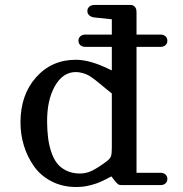

<svg xmlns="http://www.w3.org/2000/svg" viewBox="-20 -750 740 778"><path d="M403.8 -395Q398.9 -398.9 386 -409.7Q373 -420.4 367.2 -425Q361.3 -429.7 349.9 -437.5Q338.4 -445.3 330.1 -448.7Q321.8 -452.1 310.3 -455.1Q298.8 -458 287.1 -458Q234.4 -458 202.1 -400.6Q169.9 -343.3 170.9 -253.9Q171.4 -220.7 174.6 -193.6Q177.7 -166.5 186.5 -138.2Q195.3 -109.9 209.5 -90.6Q223.6 -71.3 247.8 -59.1Q272 -46.9 304.2 -46.9Q330.1 -46.9 354 -58.8Q377.9 -70.8 412.1 -96.2Q426.3 -106.9 429.7 -116.9Q433.1 -127 433.1 -151.9V-371.1ZM63 -253.9Q63 -365.7 126.2 -436.8Q189.5 -507.8 287.1 -507.8Q336.4 -507.8 399.9 -480L433.1 -464.8V-560.1H325.2Q313.5 -560.1 305.7 -566.9Q297.9 -573.7 297.9 -585Q297.9 -596.2 305.7 -603Q313.5 -609.9 325.2 -609.9H433.1V-671.9L362.8 -679.2Q349.6 -680.7 341.8 -687.7Q334 -694.8 334 -705.1Q334 -716.3 342 -723.1Q350.1 -730 362.8 -730H502H504.9Q507.3 -730 508.5 -730Q509.8 -730 512.9 -729.7Q516.1 -729.5 517.8 -728.5Q519.5 -727.5 522.2 -726.1Q524.9 -724.6 526.6 -722.4Q528.3 -720.2 530 -717Q531.7 -713.9 532.5 -709.2Q533.2 -704.6 533.2 -699.2V-609.9H630.9Q642.6 -609.9 650.4 -603Q658.2 -596.2 658.2 -585Q658.2 -573.7 650.4 -566.9Q642.6 -560.1 630.9 -560.1H533.2V-49.8H630.9Q642.6 -49.8 650.4 -43Q658.2 -36.1 658.2 -24.9Q658.2 -13.7 650.4 -6.8Q642.6 0 630.9 0H473.1Q462.4 0 456.8 -4.6Q451.2 -9.3 431.2 -35.2Q430.7 -35.2 422.6 -30.8Q414.6 -26.4 411.6 -24.9Q408.7 -23.4 399.4 -18.8Q390.1 -14.2 384.5 -12Q378.9 -9.8 368.9 -6.1Q358.9 -2.4 350.6 -0.5Q342.3 1.5 332 3.7Q321.8 5.9 310.8 6.8Q299.8 7.8 289.1 7.8Q233.4 7.8 189 -15.1Q144.5 -38.1 117.7 -76.2Q90.8 -114.3 76.9 -159.7Q63 -205.1 63 -253.9Z"/></svg>

Font: Director
Style: Regular
Weight: 400
Designer: Ange Degheest & May Jolivet & Justine Herbel
Foundry: Velvetyne Type Foundry
Version: Version 1.000;FEAKit 1.0